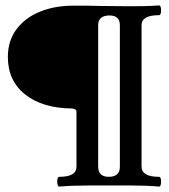

<svg xmlns="http://www.w3.org/2000/svg" viewBox="-20 -684 624 708"><path d="M199 4Q191 4 191 -15Q191 -32 199 -32Q262 -32 262 -69V-272Q262 -283 245 -284Q137 -285 73 -335.5Q9 -386 9 -474Q9 -534 41 -576.5Q73 -619 127.5 -641Q182 -663 248 -663Q274 -663 300.5 -663Q327 -663 354 -662Q380 -662 406.5 -661.5Q433 -661 459 -661Q486 -661 512.5 -661.5Q539 -662 566 -664Q574 -664 574 -646Q574 -628 566 -628Q502 -628 502 -591V-70Q502 -32 566 -32Q574 -32 574 -15Q574 4 566 4Q544 2 519 1Q494 0 466 0H307Q275 0 248 1Q221 2 199 4ZM381 -32Q422 -32 422 -69V-591Q422 -627 384 -627Q342 -627 342 -591V-70Q342 -32 381 -32Z"/></svg>

Font: Junicode SmExp
Style: Bold
Weight: 700
Width: 6
Designer: Peter S. Baker
Version: Version 2.205; ttfautohint (v1.8.4)